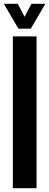

<svg xmlns="http://www.w3.org/2000/svg" viewBox="-24 -992 259 1012"><path d="M43.9 0V-800H168.7V0ZM73 -840.9 -3.8 -972.1H69.7L105.7 -903.4L141.7 -972.1H215.1L138.3 -840.9Z"/></svg>

Font: Big Shoulders Display SC Thin
Style: Regular
Weight: 100
Designer: Patric King
Foundry: XO Type Co
Version: Version 2.002